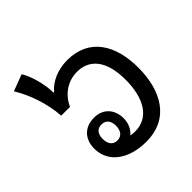

<svg xmlns="http://www.w3.org/2000/svg" viewBox="-172 -757 898 898"><g transform="rotate(-45 277.0 -308.0)"><path d="M292 10C446 10 511 -111 511 -262C511 -412 445 -522 300 -522C237 -522 182 -497 151 -459H148C147 -515 128 -587 103 -626L21 -595C60 -532 91 -444 97 -358H155C180 -413 230 -451 295 -451C373 -451 429 -394 429 -265C429 -140 380 -61 289 -61C279 -61 269 -62 260 -64C282 -82 295 -110 295 -143C295 -201 259 -243 199 -243C133 -243 97 -200 97 -139C97 -48 177 10 292 10ZM201 -90C172 -90 157 -111 157 -144C157 -176 172 -196 201 -196C230 -196 245 -175 245 -144C245 -112 230 -90 201 -90Z"/></g></svg>

Font: Noto Sans Thai Looped SemiCondensed
Style: Regular
Weight: 400
Width: 4
Designer: Sasikarn Vongin, Ben Mitchell
Foundry: The Fontpad Ltd
Version: Version 1.001